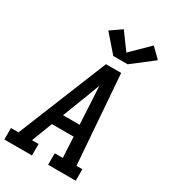

<svg xmlns="http://www.w3.org/2000/svg" viewBox="-243 -1102 1077 1216"><g transform="rotate(30 295.5 -494.5)"><path d="M-9 0V-84H46L310 -735H421L470 -84H513V0H311V-84H370L362 -235H203L145 -84H193V0ZM236 -319H357L348 -490Q346 -516 345 -542.5Q344 -569 342 -596Q332 -569 322 -542.5Q312 -516 302 -490ZM324 -803 216 -927 297 -983 385 -863 513 -989 582 -921 429 -803Z"/></g></svg>

Font: Iosevka Slab MdExObl
Style: Regular
Weight: 500
Width: 7
Italic angle: -9°
Monospace: yes
Designer: Belleve Invis
Foundry: Belleve Invis
Version: Version 11.1.1; ttfautohint (v1.8.3)